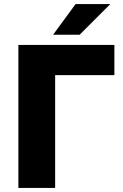

<svg xmlns="http://www.w3.org/2000/svg" viewBox="-20 -920 600 940"><path d="M70 0V-700H540V-552H250V0ZM240 -750 350 -900H520L370 -750Z"/></svg>

Font: Golos Text VF
Style: Regular
Weight: 400
Designer: A.Korolkova, Vitaly Kuzmin
Foundry: ParaType Ltd
Version: Version 2.003